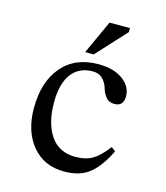

<svg xmlns="http://www.w3.org/2000/svg" viewBox="-104 -754 728 844"><g transform="rotate(15 260.0 -332.0)"><path d="M441 -148 460 -134Q427 -64 383.5 -27Q340 10 266 10Q174 10 120 -55Q66 -120 66 -226Q66 -345 125.5 -415Q185 -485 292 -485Q361 -485 402.5 -454.5Q444 -424 444 -379Q444 -334 402 -334Q377 -334 363 -352Q349 -370 343.5 -391Q338 -412 321 -430Q304 -448 275 -448Q213 -448 179 -403Q145 -358 145 -273Q145 -178 183.5 -121.5Q222 -65 297 -65Q344 -65 375 -83.5Q406 -102 441 -148ZM220 -521 290 -674H383V-656L259 -521Z"/></g></svg>

Font: myMathFont
Style: Regular
Weight: 400
Designer: Ross Mills, John Hudson & Paul Hanslow, Tiro Typeworks Ltd; with prior portions MicroPress Inc., and Coen Hoffman. Math 
Foundry: Tiro Typeworks Ltd
Version: Version 2.13 b171